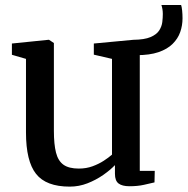

<svg xmlns="http://www.w3.org/2000/svg" viewBox="-20 -718 733 750"><path d="M485.5 9.5Q457.5 9.5 443.2 -1.2Q429 -12 429 -39V-73Q411 -54 383 -34.5Q355 -15 321.8 -2Q288.5 11 252.5 11Q160 11 120.8 -38.8Q81.5 -88.5 81.5 -200.5V-488L26.5 -504V-548L169 -562.5H171.5L190.5 -550V-207Q190.5 -154 198.8 -121.8Q207 -89.5 228 -74.5Q249 -59.5 288 -59.5Q317 -59.5 341.5 -68.5Q366 -77.5 385.2 -90Q404.5 -102.5 417.5 -114V-488L346.5 -504.5V-548L500.5 -562.5H503.5L526 -550V-50.5H584.5L583.5 -5.5Q566.5 -1.5 542 4Q517.5 9.5 485.5 9.5ZM513.5 -502.5 500.5 -562.5Q544.5 -563 568.2 -573.2Q592 -583.5 602 -599.2Q612 -615 614 -632Q616 -649 616 -663.5Q616 -673 614.5 -682Q613 -691 610.5 -698.5H687.5Q690 -691.5 691.5 -676.8Q693 -662 693 -646.5Q693 -618.5 684 -592.8Q675 -567 654.2 -546.5Q633.5 -526 599 -514.2Q564.5 -502.5 513.5 -502.5Z"/></svg>

Font: Merriweather 28pt Medium
Style: Regular
Weight: 500
Version: Version 2.100